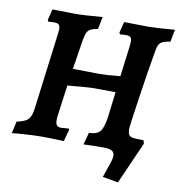

<svg xmlns="http://www.w3.org/2000/svg" viewBox="-88 -730 908 971"><g transform="rotate(10 366.0 -244.0)"><path d="M502 147 529 68Q536 48 536 33Q536 15 523 7.5Q510 0 480 0Q437 0 377 2L394 -60Q434 -61 450.5 -80Q467 -99 475 -155L491 -286L383 -287Q363 -287 325.5 -284Q288 -281 245 -277L225 -130Q222 -109 222 -96Q222 -76 229 -68.5Q236 -61 253 -61Q262 -61 289 -64L293 -58L276 3Q213 0 163 0Q129 0 82 3Q35 6 10 9L24 -53Q67 -61 82.5 -77.5Q98 -94 103 -136L153 -527Q155 -545 155 -549Q155 -567 148 -573.5Q141 -580 124 -580Q110 -580 94 -578L90 -587L104 -643L219 -641Q265 -641 361 -649L348 -586Q322 -581 310 -574.5Q298 -568 292 -554.5Q286 -541 281 -511L258 -365L384 -363Q434 -363 501 -370L521 -527Q523 -545 523 -549Q523 -567 516 -573.5Q509 -580 492 -580L462 -578L458 -587L472 -643L593 -641Q634 -641 732 -649L720 -586Q684 -581 671 -570Q658 -559 653 -530Q633 -415 612 -272.5Q591 -130 591 -115Q591 -93 598.5 -83.5Q606 -74 625 -73L673 -71L677 -54L582 161Z"/></g></svg>

Font: Alegreya
Style: Bold Italic
Weight: 700
Italic angle: -7°
Designer: Juan Pablo del Peral
Foundry: Huerta Tipografica
Version: Version 2.007; ttfautohint (v1.6)